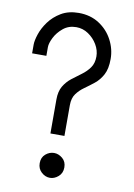

<svg xmlns="http://www.w3.org/2000/svg" viewBox="-86 -810 608 869"><g transform="rotate(10 218.5 -376.0)"><path d="M172.9 -195.3V-351.6Q172.9 -388.7 187 -412.6Q201.2 -436.5 223.1 -453.6Q245.1 -470.7 266.6 -486.3Q288.1 -502 302.7 -522.5Q317.4 -543 317.4 -574.2Q317.4 -602.5 301.8 -628.9Q286.1 -655.3 260.7 -672.4Q235.4 -689.5 205.1 -689.5Q169.9 -689.5 145 -668.9Q120.1 -648.4 106.9 -622.1Q93.8 -595.7 93.8 -578.1V-538.1H28.3V-578.1Q28.3 -596.7 38.1 -626.5Q47.9 -656.2 69.3 -685.5Q90.8 -714.8 124.5 -734.9Q158.2 -754.9 205.1 -754.9Q258.8 -754.9 298.8 -729Q338.9 -703.1 360.8 -661.6Q382.8 -620.1 382.8 -574.2Q382.8 -529.3 368.2 -502Q353.5 -474.6 331.5 -457Q309.6 -439.5 288.1 -424.3Q266.6 -409.2 252 -389.2Q237.3 -369.1 237.3 -336.9V-195.3ZM205.1 2.9Q183.6 2.9 166 -13.2Q148.4 -29.3 148.4 -54.7Q148.4 -81.1 166 -96.2Q183.6 -111.3 205.1 -111.3Q225.6 -111.3 243.7 -96.2Q261.7 -81.1 261.7 -54.7Q261.7 -28.3 243.7 -12.7Q225.6 2.9 205.1 2.9Z"/></g></svg>

Font: Padauk Book
Style: Regular
Weight: 400
Designer: Debbi Hosken, Becca Hirsbrunner Spalinger
Foundry: SIL International
Version: Version 5.000